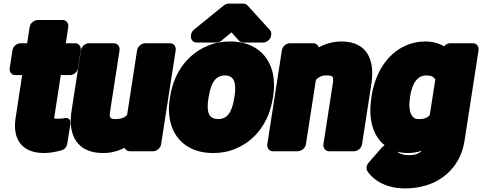

<svg xmlns="http://www.w3.org/2000/svg" viewBox="-20 -808 2697 1074"><path d="M285 -161 320 -388H373C389 -388 412 -402 416 -425L432 -528C434 -544 424 -566 401 -566H348L362 -658C364 -674 354 -696 331 -696H190C174 -696 150 -681 146 -658L132 -566H93C77 -566 54 -551 50 -528L34 -425C32 -409 42 -388 65 -388H104L67 -146C49 -27 105 48 226 48C264 48 296 40 324 33C339 29 353 15 356 -3L373 -110C381 -159 338 -147 333 -146C326 -144 313 -144 299 -144C282 -144 282 -143 285 -161Z M626 -142C597 -142 590 -148 596 -186L649 -528C651 -544 640 -566 617 -566H476C460 -566 437 -551 433 -528L380 -187C359 -51 412 48 556 48C601 48 639 38 676 19C680 28 692 38 706 38H838C854 38 877 23 881 0L963 -528C965 -544 955 -566 932 -566H791C775 -566 751 -551 747 -528L691 -165C679 -152 661 -142 626 -142Z M932 -269 930 -259C923 -217 923 -178 930 -140C950 -32 1031 48 1172 48C1216 48 1257 41 1297 24C1407 -21 1485 -122 1506 -259L1508 -269C1515 -312 1514 -351 1508 -388C1488 -496 1408 -576 1267 -576C1223 -576 1182 -569 1142 -552C1033 -507 953 -406 932 -269ZM1292 -269 1290 -259C1278 -179 1250 -142 1201 -142C1149 -142 1133 -178 1146 -259L1148 -269C1160 -348 1189 -386 1238 -386C1288 -386 1304 -348 1292 -269ZM1497 -613C1498 -622 1497 -633 1490 -640L1365 -777C1361 -782 1351 -788 1341 -788H1259C1250 -788 1239 -783 1231 -777L1065 -642C1057 -636 1051 -626 1049 -615L1048 -607C1046 -591 1057 -570 1080 -570H1190C1197 -570 1210 -573 1218 -580L1275 -627L1317 -580C1322 -575 1331 -570 1341 -570H1453C1469 -570 1492 -584 1496 -607Z M1803 -386C1844 -386 1848 -381 1841 -337L1789 0C1787 16 1798 38 1821 38H1962C1978 38 2001 23 2005 0L2057 -336C2078 -469 2037 -576 1890 -576C1843 -576 1800 -563 1763 -543C1760 -554 1749 -566 1733 -566H1600C1584 -566 1561 -551 1557 -528L1475 0C1473 16 1483 38 1506 38H1647C1663 38 1687 23 1691 0L1747 -361C1760 -375 1777 -386 1803 -386Z M2132 5C2127 8 2120 12 2116 17L2041 103C2031 115 2026 135 2035 149C2074 208 2150 246 2246 246C2286 246 2327 240 2364 229C2469 197 2558 112 2578 -18L2657 -528C2659 -544 2649 -566 2626 -566H2498C2488 -566 2474 -561 2464 -549C2437 -565 2401 -576 2358 -576C2320 -576 2281 -568 2247 -552C2142 -504 2078 -397 2058 -268L2057 -258C2039 -140 2067 -47 2132 5ZM2200 40C2218 45 2239 48 2261 48C2289 48 2314 44 2339 35C2326 50 2304 60 2268 60C2238 60 2217 53 2200 40ZM2415 -363 2384 -164C2372 -151 2356 -142 2326 -142C2312 -142 2304 -143 2297 -148C2276 -162 2264 -198 2273 -258L2274 -268C2286 -346 2317 -386 2365 -386C2395 -386 2406 -377 2415 -363Z"/></svg>

Font: Asimov Print
Style: EIt
Weight: 500
Designer: Google
Version: Version 2.000980; 2014